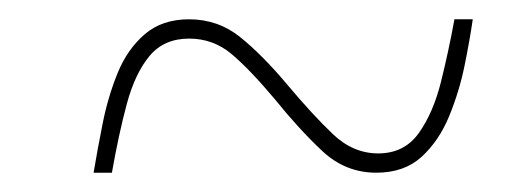

<svg xmlns="http://www.w3.org/2000/svg" viewBox="-20 -456 550 199"><path d="M77 -277Q81 -301 86.5 -328.5Q92 -356 102 -380.5Q112 -405 130 -420.5Q148 -436 176 -436Q206 -436 229 -417.5Q252 -399 278 -368Q304 -337 325 -317Q346 -297 372 -297Q399 -297 414 -318Q429 -339 437 -371Q445 -403 451 -436H470Q467 -415 461.5 -388Q456 -361 445.5 -335.5Q435 -310 417 -293.5Q399 -277 370 -277Q338 -277 314 -299.5Q290 -322 265 -353Q239 -384 220 -400Q201 -416 176 -416Q150 -416 135 -398Q120 -380 111.5 -348.5Q103 -317 96 -277Z"/></svg>

Font: Noto Serif Display SemiCondensed Thin
Style: Italic
Weight: 100
Width: 4
Italic angle: -12°
Designer: Monotype Design Team
Foundry: Monotype Imaging Inc.
Version: Version 2.009